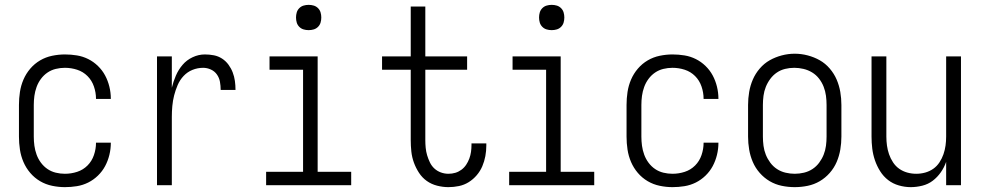

<svg xmlns="http://www.w3.org/2000/svg" viewBox="-20 -762 4040 790"><path d="M247 8Q221 8 194.5 2.5Q168 -3 145 -16.5Q122 -30 104.5 -50.5Q87 -71 76.5 -95.5Q66 -120 62 -146.5Q58 -173 58 -200V-330Q58 -357 62 -383.5Q66 -410 76.5 -434.5Q87 -459 104.5 -479.5Q122 -500 145 -513.5Q168 -527 194.5 -532.5Q221 -538 247 -538Q272 -538 296.5 -534Q321 -530 343 -519Q365 -508 383 -490.5Q401 -473 412.5 -451.5Q424 -430 430 -405.5Q436 -381 436 -356Q436 -356 436 -355.5Q436 -355 436 -355H375Q375 -355 375 -355.5Q375 -356 375 -356Q375 -381 366.5 -406Q358 -431 340 -449Q322 -467 297.5 -475Q273 -483 247 -483Q228 -483 209.5 -478.5Q191 -474 175.5 -463.5Q160 -453 148.5 -437.5Q137 -422 130.5 -404Q124 -386 121.5 -367.5Q119 -349 119 -330V-200Q119 -181 121.5 -162.5Q124 -144 130.5 -126Q137 -108 148.5 -92.5Q160 -77 175.5 -66.5Q191 -56 209.5 -51.5Q228 -47 247 -47Q273 -47 297.5 -55Q322 -63 340 -81Q358 -99 366.5 -124Q375 -149 375 -174Q375 -174 375 -174.5Q375 -175 375 -175H436Q436 -175 436 -174.5Q436 -174 436 -174Q436 -149 430 -124.5Q424 -100 412.5 -78.5Q401 -57 383 -39.5Q365 -22 343 -11Q321 0 296.5 4Q272 8 247 8Z M626 0V-530H687V-401Q693 -426 703.5 -450.5Q714 -475 731 -495Q748 -515 772.5 -526.5Q797 -538 823 -538Q842 -538 860 -534.5Q878 -531 893.5 -521Q909 -511 920 -496Q931 -481 937.5 -464Q944 -447 946.5 -429Q949 -411 949 -392H888Q888 -409 885 -425.5Q882 -442 872.5 -455.5Q863 -469 847.5 -476Q832 -483 816 -483Q793 -483 772 -474.5Q751 -466 735.5 -449.5Q720 -433 711 -412Q702 -391 696.5 -369.5Q691 -348 689 -325.5Q687 -303 687 -281V0Z M1075 0V-55H1227V-475H1089V-530H1287V-55H1425V0ZM1250 -638Q1239 -638 1229 -641Q1219 -644 1211.5 -651.5Q1204 -659 1201 -669Q1198 -679 1198 -690Q1198 -701 1201 -711Q1204 -721 1211.5 -728.5Q1219 -736 1229 -739Q1239 -742 1250 -742Q1261 -742 1271 -739Q1281 -736 1288.5 -728.5Q1296 -721 1299 -711Q1302 -701 1302 -690Q1302 -679 1299 -669Q1296 -659 1288.5 -651.5Q1281 -644 1271 -641Q1261 -638 1250 -638Z M1825 8Q1802 8 1778.5 2Q1755 -4 1736 -17.5Q1717 -31 1704 -51Q1691 -71 1683 -93Q1675 -115 1672.5 -138.5Q1670 -162 1670 -185V-475H1552V-530H1670V-735H1730V-530H1902V-475H1730V-185Q1730 -170 1731.5 -154Q1733 -138 1737.5 -123Q1742 -108 1749 -93.5Q1756 -79 1767.5 -68.5Q1779 -58 1794 -52.5Q1809 -47 1825 -47Q1840 -47 1853.5 -51Q1867 -55 1878.5 -63.5Q1890 -72 1898 -84Q1906 -96 1911 -109.5Q1916 -123 1918 -137Q1920 -151 1920 -166Q1920 -167 1920 -169Q1920 -171 1920 -172H1981Q1981 -170 1981 -167.5Q1981 -165 1981 -163Q1981 -141 1977 -119.5Q1973 -98 1964.5 -78Q1956 -58 1941.5 -41Q1927 -24 1908.5 -12.5Q1890 -1 1868.5 3.5Q1847 8 1825 8Z M2075 0V-55H2227V-475H2089V-530H2287V-55H2425V0ZM2250 -638Q2239 -638 2229 -641Q2219 -644 2211.5 -651.5Q2204 -659 2201 -669Q2198 -679 2198 -690Q2198 -701 2201 -711Q2204 -721 2211.5 -728.5Q2219 -736 2229 -739Q2239 -742 2250 -742Q2261 -742 2271 -739Q2281 -736 2288.5 -728.5Q2296 -721 2299 -711Q2302 -701 2302 -690Q2302 -679 2299 -669Q2296 -659 2288.5 -651.5Q2281 -644 2271 -641Q2261 -638 2250 -638Z M2747 8Q2721 8 2694.5 2.5Q2668 -3 2645 -16.5Q2622 -30 2604.5 -50.5Q2587 -71 2576.5 -95.5Q2566 -120 2562 -146.5Q2558 -173 2558 -200V-330Q2558 -357 2562 -383.5Q2566 -410 2576.5 -434.5Q2587 -459 2604.5 -479.5Q2622 -500 2645 -513.5Q2668 -527 2694.5 -532.5Q2721 -538 2747 -538Q2772 -538 2796.5 -534Q2821 -530 2843 -519Q2865 -508 2883 -490.5Q2901 -473 2912.5 -451.5Q2924 -430 2930 -405.5Q2936 -381 2936 -356Q2936 -356 2936 -355.5Q2936 -355 2936 -355H2875Q2875 -355 2875 -355.5Q2875 -356 2875 -356Q2875 -381 2866.5 -406Q2858 -431 2840 -449Q2822 -467 2797.5 -475Q2773 -483 2747 -483Q2728 -483 2709.5 -478.5Q2691 -474 2675.5 -463.5Q2660 -453 2648.5 -437.5Q2637 -422 2630.5 -404Q2624 -386 2621.5 -367.5Q2619 -349 2619 -330V-200Q2619 -181 2621.5 -162.5Q2624 -144 2630.5 -126Q2637 -108 2648.5 -92.5Q2660 -77 2675.5 -66.5Q2691 -56 2709.5 -51.5Q2728 -47 2747 -47Q2773 -47 2797.5 -55Q2822 -63 2840 -81Q2858 -99 2866.5 -124Q2875 -149 2875 -174Q2875 -174 2875 -174.5Q2875 -175 2875 -175H2936Q2936 -175 2936 -174.5Q2936 -174 2936 -174Q2936 -149 2930 -124.5Q2924 -100 2912.5 -78.5Q2901 -57 2883 -39.5Q2865 -22 2843 -11Q2821 0 2796.5 4Q2772 8 2747 8Z M3250 8Q3223 8 3196.5 2.5Q3170 -3 3147 -16.5Q3124 -30 3106 -50.5Q3088 -71 3077.5 -95.5Q3067 -120 3062.5 -146.5Q3058 -173 3058 -200V-330Q3058 -357 3062.5 -383.5Q3067 -410 3077.5 -434.5Q3088 -459 3106 -480Q3124 -501 3147 -514Q3170 -527 3196.5 -534Q3223 -541 3250 -541Q3277 -541 3303.5 -534Q3330 -527 3353 -514Q3376 -501 3394 -480Q3412 -459 3422.5 -434.5Q3433 -410 3437.5 -383.5Q3442 -357 3442 -330V-200Q3442 -173 3437.5 -146.5Q3433 -120 3422.5 -95.5Q3412 -71 3394 -50.5Q3376 -30 3353 -16.5Q3330 -3 3303.5 2.5Q3277 8 3250 8ZM3250 -47Q3269 -47 3288 -51.5Q3307 -56 3323 -66.5Q3339 -77 3350.5 -92.5Q3362 -108 3369 -125.5Q3376 -143 3378.5 -162Q3381 -181 3381 -200V-330Q3381 -349 3378.5 -368Q3376 -387 3369 -405Q3362 -423 3350 -438.5Q3338 -454 3321.5 -464Q3305 -474 3286 -478.5Q3267 -483 3248 -483Q3229 -483 3210.5 -478.5Q3192 -474 3176.5 -463.5Q3161 -453 3149.5 -437.5Q3138 -422 3131 -404.5Q3124 -387 3121.5 -368Q3119 -349 3119 -330V-200Q3119 -181 3121.5 -162Q3124 -143 3131 -125.5Q3138 -108 3149.5 -92.5Q3161 -77 3177 -66.5Q3193 -56 3212 -51.5Q3231 -47 3250 -47Z M3727 8Q3703 8 3678.5 1Q3654 -6 3634.5 -21Q3615 -36 3601.5 -57.5Q3588 -79 3580 -102.5Q3572 -126 3569 -150.5Q3566 -175 3566 -200V-530H3627V-200Q3627 -181 3629.5 -163Q3632 -145 3638 -127.5Q3644 -110 3654.5 -94Q3665 -78 3680 -67.5Q3695 -57 3713 -52Q3731 -47 3750 -47Q3769 -47 3787 -52Q3805 -57 3820 -67.5Q3835 -78 3845.5 -94Q3856 -110 3862 -127.5Q3868 -145 3870.5 -163Q3873 -181 3873 -200V-530H3934V0H3873V-96Q3865 -73 3851 -53Q3837 -33 3818 -18.5Q3799 -4 3775 2Q3751 8 3727 8Z"/></svg>

Font: Iosevka Term Light
Style: Regular
Weight: 300
Monospace: yes
Designer: Belleve Invis
Foundry: Belleve Invis
Version: Version 9.0.1; ttfautohint (v1.8.3)